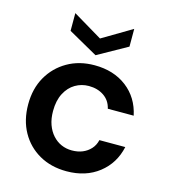

<svg xmlns="http://www.w3.org/2000/svg" viewBox="-110 -810 802 910"><g transform="rotate(15 291.5 -355.5)"><path d="M300 12Q224 12 166 -21Q108 -54 75.5 -112.5Q43 -171 43 -248Q43 -325 76 -383Q109 -441 167 -474.5Q225 -508 300 -508Q394 -508 458 -459Q522 -410 540 -325H413Q404 -364 373 -385Q342 -406 299 -406Q263 -406 232.5 -388Q202 -370 183.5 -334.5Q165 -299 165 -248Q165 -210 175.5 -181Q186 -152 204.5 -131.5Q223 -111 247 -100.5Q271 -90 299 -90Q328 -90 351 -99.5Q374 -109 390.5 -127Q407 -145 413 -171H540Q522 -88 458 -38Q394 12 300 12ZM291 -555 147 -636V-723L291 -637L436 -723V-636Z"/></g></svg>

Font: DM Sans 28pt SemiBold
Style: Regular
Weight: 600
Version: Version 4.004;gftools[0.9.30]